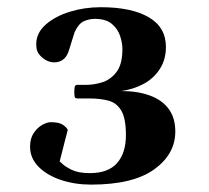

<svg xmlns="http://www.w3.org/2000/svg" viewBox="-20 -869 576 530"><path d="M231.4 -359.4Q186.5 -359.4 147.9 -372.3Q109.4 -385.3 86.2 -408.9Q63 -432.6 63 -463.9Q63 -486.8 73 -501.7Q83 -516.6 96.4 -524.2Q109.9 -531.7 120.1 -531.7Q143.6 -531.7 153.8 -524.4Q164.1 -517.1 167 -510.7Q164.6 -500.5 163.1 -495.1Q161.6 -489.7 159.9 -483.2Q158.2 -476.6 154.8 -462.9Q151.4 -449.2 144.5 -422.4Q144 -424.8 151.9 -417Q159.7 -409.2 178.2 -400.1Q196.8 -391.1 228 -391.1Q278.8 -391.1 303.2 -418.9Q327.6 -446.8 327.6 -495.6Q327.6 -542 314.9 -563.5Q302.2 -585 279.5 -591.1Q256.8 -597.2 227.1 -597.2H193.8Q189 -597.2 187 -599.9Q185.1 -602.5 185.1 -615.7Q185.1 -628.9 187.3 -631.8Q189.5 -634.8 193.8 -634.8H219.2Q239.3 -634.8 262.2 -641.8Q285.2 -648.9 301.5 -670.2Q317.9 -691.4 317.9 -733.9Q317.9 -750.5 311.5 -769.8Q305.2 -789.1 288.8 -803Q272.5 -816.9 241.7 -816.9Q226.1 -816.9 211.4 -810.3Q196.8 -803.7 186 -780.3Q180.7 -764.6 176.5 -750Q172.4 -735.4 168 -723.6Q162.1 -709.5 152.1 -703.1Q142.1 -696.8 129.9 -696.8Q112.3 -696.8 96.9 -709.7Q81.5 -722.7 80.6 -738.3Q80.1 -741.2 80.1 -743.9Q80.1 -746.6 80.1 -749.5Q81.1 -779.3 106.9 -801.8Q132.8 -824.2 173.1 -836.7Q213.4 -849.1 258.3 -849.1Q342.8 -849.1 390.4 -821.5Q438 -793.9 438 -739.3Q438 -705.1 421.6 -679.2Q405.3 -653.3 377.4 -637.9Q349.6 -622.6 314.5 -617.7Q360.4 -617.7 394 -605.2Q427.7 -592.8 445.8 -568.1Q463.9 -543.5 463.9 -505.9Q463.9 -443.4 405.5 -401.4Q347.2 -359.4 231.4 -359.4Z"/></svg>

Font: Gelasio SemiBold
Style: Regular
Weight: 600
Designer: Eben Sorkin
Foundry: Eben Sorkin
Version: Version 1.008